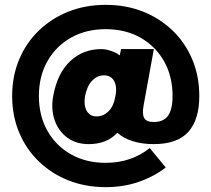

<svg xmlns="http://www.w3.org/2000/svg" viewBox="-20 -655 870 790"><path d="M415 115Q331 115 261 87Q191 59 139 8.5Q87 -42 58.5 -110.5Q30 -179 30 -260Q30 -341 58.5 -409.5Q87 -478 139 -528.5Q191 -579 261 -607Q331 -635 415 -635Q499 -635 569 -607Q639 -579 691 -528.5Q743 -478 771.5 -409.5Q800 -341 800 -260Q800 -163 755 -112.5Q710 -62 612 -62Q565 -62 526.5 -74Q488 -86 464 -108H462Q419 -62 345 -62Q293 -62 256.5 -89Q220 -116 204.5 -161.5Q189 -207 199 -260Q216 -354 269 -403.5Q322 -453 397 -453Q416 -453 438.5 -445Q461 -437 471 -428H473L478 -453H613L571 -222Q564 -185 573.5 -169Q583 -153 613 -153Q653 -153 671.5 -179Q690 -205 690 -260Q690 -341 655 -403Q620 -465 558 -500Q496 -535 415 -535Q334 -535 272 -500Q210 -465 175 -403Q140 -341 140 -260Q140 -179 175 -117Q210 -55 272 -20Q334 15 415 15Q469 15 515 -1Q561 -17 596 -46L662 34Q613 72 550.5 93.5Q488 115 415 115ZM377 -176Q405 -176 426.5 -197Q448 -218 455 -260Q460 -285 456 -304Q452 -323 440 -334Q428 -345 408 -345Q380 -345 359 -323Q338 -301 330 -260Q326 -236 330 -217Q334 -198 346 -187Q358 -176 377 -176Z"/></svg>

Font: M PLUS 2 Black
Style: Regular
Weight: 900
Designer: Coji Morishita
Foundry: UNDERFOREST DESIGN
Version: Version 1.001